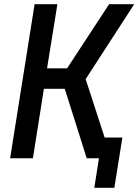

<svg xmlns="http://www.w3.org/2000/svg" viewBox="-20 -750 656 910"><path d="M28 0 144 -730H252L203 -426H298L497 -730H616L386 -375L476 -98H560L522 140H427L449 0H391L287 -329H188L136 0Z"/></svg>

Font: NKDuy Mono SemiBold
Style: Italic
Weight: 600
Italic angle: -9°
Monospace: yes
Designer: NKDuy
Foundry: NKDuy
Version: Version 2.251; ttfautohint (v1.8.4.7-5d5b)